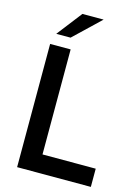

<svg xmlns="http://www.w3.org/2000/svg" viewBox="-133 -975 766 1049"><g transform="rotate(15 250.5 -450.5)"><path d="M71 -697H187V-103H488V0H71ZM199 -901H319L170 -759H89Z"/></g></svg>

Font: Hanken Grotesk SemiBold
Style: Regular
Weight: 600
Designer: Alfredo Marco Pradil
Foundry: Hanken Design Co.
Version: Version 3.014